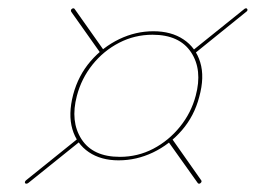

<svg xmlns="http://www.w3.org/2000/svg" viewBox="-20 -587 622 467"><path d="M268.5 -197Q312 -197 352.2 -216.2Q392.5 -235.5 422.5 -270.2Q452.5 -305 464.5 -351Q478 -399.5 467 -435.5Q456 -471.5 426.2 -491.2Q396.5 -511 353 -511Q310 -511 270 -491.8Q230 -472.5 200.2 -438Q170.5 -403.5 158 -357Q145.5 -309 156 -273Q166.5 -237 196 -217Q225.5 -197 268.5 -197ZM271.5 -205.5Q206 -205.5 178.2 -248.5Q150.5 -291.5 167 -354Q178 -396 205 -429.8Q232 -463.5 269.8 -483Q307.5 -502.5 351 -502.5Q416.5 -502.5 444.8 -459.8Q473 -417 456 -354Q445 -312.5 417.8 -278.8Q390.5 -245 352.8 -225.2Q315 -205.5 271.5 -205.5ZM467.5 -141.5Q470 -143.5 470.2 -145.5Q470.5 -147.5 469 -149L398 -250L389 -243L460.5 -142.5Q461.5 -140.5 463.8 -140.2Q466 -140 467.5 -141.5ZM155 -565.5Q152.5 -564 152.5 -561.8Q152.5 -559.5 153.5 -558L225 -457L233 -464L162 -564.5Q161 -566.5 158.8 -566.8Q156.5 -567 155 -565.5ZM41 -141.5Q42.5 -140 44.8 -140.2Q47 -140.5 49.5 -142.5L174.5 -243L169.5 -250L44 -149Q42 -147.5 41 -145.5Q40 -143.5 41 -141.5ZM581 -565.5Q580.5 -567 578 -566.8Q575.5 -566.5 573.5 -564.5L448.5 -464L453.5 -457L578.5 -558Q581 -559.5 581.8 -561.8Q582.5 -564 581 -565.5Z"/></svg>

Font: Fraunces 120pt SemiBold
Style: Italic
Weight: 600
Italic angle: -16°
Version: Version 1.000;[b76b70a41]